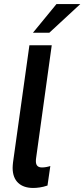

<svg xmlns="http://www.w3.org/2000/svg" viewBox="-20 -921 418 950"><path d="M144 9C162 9 188 6.5 215 -3L229 -99.5C215 -95 201 -92.5 188 -92.5C169.5 -92.5 157.5 -100.5 157.5 -123.5C157.5 -129 158 -137 159.5 -145L236 -697H125.5L44.5 -118C43.5 -108 42.5 -99 42.5 -90.5C42.5 -23 83.5 9 144 9ZM143 -759H224L377.5 -901H259.5Z"/></svg>

Font: HK Grotesk SemiBold
Style: Italic
Weight: 600
Italic angle: -16°
Designer: Alfredo Marco Pradil
Foundry: Hanken Design Co.
Version: Version 3.001;FEAKit 1.0